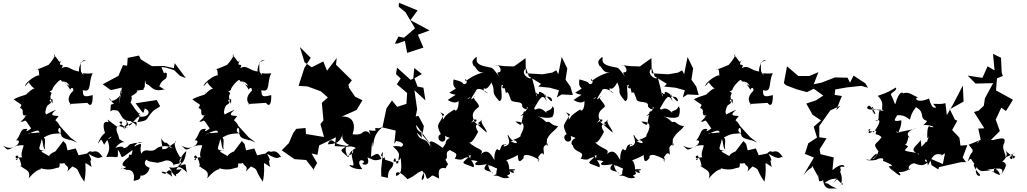

<svg xmlns="http://www.w3.org/2000/svg" viewBox="-97 -1186 7190 1344"><path d="M303 -123C327 -143 245 -113 248 -93C196 -122 161 -136 241 -127C136 -136 194 -146 200 -250C166 -274 118 -232 99 -272C126 -212 181 -273 96 -247C172 -280 195 -290 167 -209C215 -247 193 -152 219 -140C210 -172 228 -208 210 -224C270 -257 287 -248 328 -253C285 -269 336 -332 327 -247C339 -247 312 -222 395 -206C402 -195 360 -225 443 -188L395 -224L323 -303C294 -363 274 -323 313 -373C299 -379 232 -367 296 -418C205 -381 232 -375 220 -401C232 -473 250 -440 262 -476C226 -470 286 -526 268 -460C253 -512 253 -507 263 -532C269 -533 259 -540 245 -550C253 -552 242 -537 270 -557C263 -567 326 -642 332 -623C333 -603 362 -634 391 -584C326 -616 357 -627 396 -555C388 -557 415 -592 417 -552C338 -478 429 -439 390 -458L515 -466C531 -443 553 -439 552 -520C496 -507 482 -505 483 -555C550 -535 518 -611 552 -673C472 -665 486 -686 486 -661C464 -692 470 -678 468 -736C455 -762 542 -765 490 -764C462 -759 443 -668 465 -684C391 -692 385 -735 335 -709C361 -757 297 -704 334 -766C314 -735 318 -768 281 -799C299 -822 287 -770 215 -704C284 -752 252 -712 282 -699C263 -764 259 -729 152 -697C190 -718 166 -654 185 -651C181 -682 75 -609 79 -582C128 -641 107 -608 103 -610C159 -529 161 -600 98 -535C62 -494 108 -516 92 -546C103 -515 73 -529 -1 -491C54 -446 63 -463 42 -430C88 -417 32 -372 92 -394C88 -411 33 -376 90 -377C35 -358 124 -402 48 -335C91 -328 62 -377 121 -287C112 -278 72 -252 95 -283C40 -291 54 -246 15 -202C20 -206 54 -207 22 -169C-63 -123 -37 -137 -77 -166C0 -128 -9 -175 68 -169C68 -146 28 -89 81 -64C59 -108 9 -69 12 -65C52 -71 -14 -81 24 -99C60 -51 55 18 45 -35C55 4 127 -6 103 63C178 -26 203 10 185 -9C260 15 298 -15 310 -12C320 -14 320 -17 323 -66C294 -19 397 -52 351 -58C353 -17 395 -32 374 15C411 -27 422 -20 392 -29C476 9 423 -14 493 86C521 -54 468 -66 545 -17C538 -29 538 -83 520 -72C570 -31 517 -120 521 -110C610 -57 596 -92 621 -86C580 -153 554 -114 541 -126C523 -136 480 -75 538 -117L453 -99L433 -147L345 -126C319 -110 304 -148 353 -93C382 -146 379 -91 430 -143C372 -83 374 -152 365 -178L346 -199L261 -87Z M925 -599C967 -587 966 -537 1056 -561C1075 -537 989 -618 1013 -559C1031 -652 1078 -609 1070 -674C1043 -691 1063 -640 1033 -717L1064 -713L1122 -695L1163 -655L1204 -639L1126 -744L1120 -709L1051 -724L966 -723L888 -771L876 -797L797 -781L793 -726L764 -730L732 -655L622 -596L679 -555L756 -573L736 -455C750 -603 749 -531 756 -544C734 -482 665 -461 670 -501C702 -431 729 -473 679 -453C674 -372 670 -425 708 -414C755 -420 738 -336 816 -339C844 -318 863 -321 850 -291C877 -340 849 -356 767 -285C830 -308 794 -262 737 -332C772 -345 761 -317 725 -297C638 -360 654 -358 663 -330C621 -345 619 -300 646 -234C670 -278 615 -260 588 -179C615 -209 604 -228 632 -173C673 -247 711 -235 654 -208C680 -142 663 -126 647 -87C732 -96 730 -59 728 -137C771 -87 723 -56 831 -136C823 -66 808 -133 804 -86C777 -65 732 -28 787 -18C754 11 719 -27 788 3C850 -1 843 59 838 80C915 69 868 34 898 44C958 27 945 -25 954 -10C884 -32 934 -85 935 -62C948 -50 1038 -46 1001 -46C1061 -55 1102 -82 1056 -62C1133 -74 1119 12 1122 -34C1183 -44 1190 -52 1125 -64C1175 -31 1147 -80 1208 -129C1191 -23 1167 -51 1149 -22C1226 -44 1191 -47 1212 21C1162 -28 1128 -37 1136 49C1103 31 1099 -27 1061 31C1007 22 1043 -7 1108 51C1088 -10 1134 8 1175 -3C1137 57 1116 33 1087 -16C1138 1 1203 -46 1158 -42C1186 -100 1170 -80 1162 -88C1111 -167 1126 -204 1136 -194L1065 -144L1000 -137L1005 -72C1062 -114 1029 -188 1032 -218C1044 -183 1111 -160 1046 -167C1065 -185 1052 -213 1111 -143C1067 -183 1004 -152 1003 -150C957 -104 925 -162 891 -110C875 -166 914 -194 861 -170C818 -138 868 -208 897 -187C845 -187 788 -178 862 -171C788 -195 817 -154 769 -149C765 -164 740 -162 711 -151C768 -230 816 -157 734 -215C743 -184 745 -193 730 -242C709 -280 712 -326 772 -290C775 -320 804 -299 782 -352C822 -283 788 -293 885 -383C878 -349 885 -382 865 -331C949 -344 917 -346 971 -405C993 -429 1037 -438 1019 -451L1000 -486L852 -463C920 -376 901 -387 917 -427C969 -406 938 -358 871 -371C894 -328 856 -431 887 -383C851 -405 821 -472 816 -466C846 -534 798 -531 751 -500C813 -537 833 -512 826 -516C826 -554 822 -549 782 -502C811 -498 888 -550 856 -551C956 -568 884 -536 916 -578L918 -625Z M1553 -123C1577 -143 1495 -113 1498 -93C1446 -122 1411 -136 1491 -127C1386 -136 1444 -146 1450 -250C1416 -274 1368 -232 1349 -272C1376 -212 1431 -273 1346 -247C1422 -280 1445 -290 1417 -209C1465 -247 1443 -152 1469 -140C1460 -172 1478 -208 1460 -224C1520 -257 1537 -248 1578 -253C1535 -269 1586 -332 1577 -247C1589 -247 1562 -222 1645 -206C1652 -195 1610 -225 1693 -188L1645 -224L1573 -303C1544 -363 1524 -323 1563 -373C1549 -379 1482 -367 1546 -418C1455 -381 1482 -375 1470 -401C1482 -473 1500 -440 1512 -476C1476 -470 1536 -526 1518 -460C1503 -512 1503 -507 1513 -532C1519 -533 1509 -540 1495 -550C1503 -552 1492 -537 1520 -557C1513 -567 1576 -642 1582 -623C1583 -603 1612 -634 1641 -584C1576 -616 1607 -627 1646 -555C1638 -557 1665 -592 1667 -552C1588 -478 1679 -439 1640 -458L1765 -466C1781 -443 1803 -439 1802 -520C1746 -507 1732 -505 1733 -555C1800 -535 1768 -611 1802 -673C1722 -665 1736 -686 1736 -661C1714 -692 1720 -678 1718 -736C1705 -762 1792 -765 1740 -764C1712 -759 1693 -668 1715 -684C1641 -692 1635 -735 1585 -709C1611 -757 1547 -704 1584 -766C1564 -735 1568 -768 1531 -799C1549 -822 1537 -770 1465 -704C1534 -752 1502 -712 1532 -699C1513 -764 1509 -729 1402 -697C1440 -718 1416 -654 1435 -651C1431 -682 1325 -609 1329 -582C1378 -641 1357 -608 1353 -610C1409 -529 1411 -600 1348 -535C1312 -494 1358 -516 1342 -546C1353 -515 1323 -529 1249 -491C1304 -446 1313 -463 1292 -430C1338 -417 1282 -372 1342 -394C1338 -411 1283 -376 1340 -377C1285 -358 1374 -402 1298 -335C1341 -328 1312 -377 1371 -287C1362 -278 1322 -252 1345 -283C1290 -291 1304 -246 1265 -202C1270 -206 1304 -207 1272 -169C1187 -123 1213 -137 1173 -166C1250 -128 1241 -175 1318 -169C1318 -146 1278 -89 1331 -64C1309 -108 1259 -69 1262 -65C1302 -71 1236 -81 1274 -99C1310 -51 1305 18 1295 -35C1305 4 1377 -6 1353 63C1428 -26 1453 10 1435 -9C1510 15 1548 -15 1560 -12C1570 -14 1570 -17 1573 -66C1544 -19 1647 -52 1601 -58C1603 -17 1645 -32 1624 15C1661 -27 1672 -20 1642 -29C1726 9 1673 -14 1743 86C1771 -54 1718 -66 1795 -17C1788 -29 1788 -83 1770 -72C1820 -31 1767 -120 1771 -110C1860 -57 1846 -92 1871 -86C1830 -153 1804 -114 1791 -126C1773 -136 1730 -75 1788 -117L1703 -99L1683 -147L1595 -126C1569 -110 1554 -148 1603 -93C1632 -146 1629 -91 1680 -143C1622 -83 1624 -152 1615 -178L1596 -199L1511 -87Z M2571 0 2584 -122C2546 -82 2608 -92 2573 -74C2551 -117 2549 -118 2500 -89C2506 -200 2510 -217 2512 -155C2523 -195 2512 -244 2587 -301C2540 -270 2521 -311 2533 -272C2483 -264 2479 -297 2496 -243C2470 -291 2419 -255 2450 -240C2428 -304 2480 -234 2371 -246C2394 -311 2378 -375 2295 -370L2399 -416L2440 -484L2389 -509L2346 -572L2342 -593L2366 -624L2255 -733L2260 -780L2192 -691L2166 -756L2085 -715L2035 -750L2002 -857L2078 -781L2034 -711L1993 -585L2056 -581L2148 -547L2198 -504L2156 -466L2167 -343L2146 -318L2171 -227L2045 -248L2042 -290L1977 -284L1955 -254L1925 -184L1875 -134L1964 -72L2046 -66L2103 7L2095 4L2123 -45L2084 -112L2125 -102L2137 -168L2255 -225L2246 -163L2378 -157C2304 -169 2264 -173 2247 -191C2264 -163 2218 -244 2198 -176C2293 -178 2284 -223 2304 -244C2279 -206 2358 -149 2362 -182C2274 -125 2274 -146 2341 -85C2370 -176 2404 -111 2334 -95C2299 -181 2351 -171 2395 -150C2322 -124 2414 -6 2359 -30C2330 -35 2375 3 2439 -2C2373 -90 2483 -66 2441 -42C2427 -36 2502 -12 2475 -84C2515 -72 2519 -46 2599 -85C2588 -58 2612 -72 2657 -46C2651 9 2620 -20 2618 59L2572 49Z M2685 -881 2737 -900 2753 -816 2867 -853 2828 -943 2910 -973 2776 -1045 2826 -1113 2698 -1166 2695 -1159 2694 -1139 2741 -1101 2808 -988 2731 -922 2692 -930 2667 -881ZM2676 -199C2724 -192 2743 -170 2701 -152C2723 -148 2720 -168 2653 -162C2719 -101 2689 -106 2692 -49C2670 -19 2678 -75 2668 -79C2629 -35 2711 -56 2707 -86C2708 -65 2730 40 2675 45C2668 5 2706 13 2755 68C2815 43 2806 30 2859 9C2901 67 2824 112 2870 21C2897 46 2875 93 2927 43C2963 49 2903 28 2973 63C2986 63 2947 -24 3023 -8C3040 -54 3050 -14 3021 -68C3054 -95 2991 -124 3087 -147C3034 -170 3059 -182 3053 -180C3048 -214 3038 -208 3002 -151C2907 -221 2899 -202 2920 -144C2883 -246 2847 -181 2821 -258C2875 -207 2848 -212 2855 -269C2880 -240 2811 -267 2817 -311L2929 -159L2860 -240L2870 -304L2832 -375L2813 -371L2823 -421L2804 -554L2881 -483L2867 -572L2826 -580L2804 -638L2856 -668L2803 -710L2796 -636L2777 -627L2682 -713L2675 -667L2708 -637L2681 -596L2753 -535L2748 -459L2683 -438L2647 -483L2608 -427L2580 -294L2673 -272L2663 -179Z M3218 -349C3265 -356 3218 -319 3225 -335C3200 -384 3213 -405 3254 -437C3266 -461 3194 -500 3231 -514C3183 -466 3202 -500 3233 -547C3240 -575 3279 -565 3319 -534C3242 -560 3343 -610 3294 -602C3274 -569 3304 -535 3343 -609C3379 -530 3330 -555 3398 -478C3433 -485 3400 -574 3417 -592C3445 -596 3378 -559 3465 -568C3450 -580 3425 -595 3445 -533C3460 -561 3473 -498 3476 -497C3478 -455 3566 -490 3558 -441C3571 -417 3606 -417 3588 -430C3614 -452 3586 -402 3545 -374C3636 -399 3556 -427 3568 -386C3545 -319 3570 -288 3510 -335C3593 -337 3571 -282 3543 -234C3569 -257 3555 -188 3560 -250C3538 -248 3580 -236 3496 -207C3526 -202 3538 -164 3478 -198C3536 -211 3497 -170 3461 -240C3440 -248 3506 -170 3427 -160C3431 -161 3438 -190 3448 -172C3392 -191 3419 -108 3384 -143C3372 -138 3361 -103 3364 -66C3351 -80 3325 -160 3269 -106C3297 -147 3238 -136 3185 -192C3204 -172 3240 -244 3250 -264C3234 -285 3219 -328 3266 -311C3233 -345 3240 -301 3278 -351C3258 -326 3310 -286 3311 -257L3218 -338L3201 -325ZM3671 -580 3751 -572 3816 -554 3801 -504 3835 -525 3913 -521 3896 -580 3862 -628 3874 -707 3835 -787 3811 -666 3797 -694 3769 -678 3700 -666 3584 -673 3582 -779 3501 -721C3394 -722 3407 -730 3370 -730C3399 -741 3426 -678 3391 -680C3382 -680 3382 -673 3400 -647C3353 -705 3356 -717 3313 -715C3336 -716 3323 -715 3295 -722C3212 -742 3251 -781 3237 -787C3199 -758 3210 -747 3217 -726C3238 -722 3240 -663 3304 -683C3275 -674 3238 -674 3162 -618C3152 -660 3192 -599 3152 -597C3132 -603 3164 -608 3078 -630C3062 -538 3139 -594 3048 -537C3099 -509 3117 -543 3037 -486C3087 -455 3117 -470 3123 -497C3137 -469 3093 -447 3195 -507C3186 -482 3141 -498 3110 -516C3124 -425 3092 -396 3084 -420C3000 -368 3024 -367 3002 -348C3017 -387 2951 -418 3012 -386C2969 -301 2950 -323 2996 -233C3004 -267 2997 -253 2974 -236C2960 -185 3037 -178 3017 -234C2980 -235 3008 -148 3015 -235C3134 -189 3045 -208 3082 -224C3027 -228 3010 -179 3031 -169C3046 -108 3126 -134 3086 -75C3159 -57 3128 -82 3183 -86C3123 -33 3141 -49 3217 -15C3235 -37 3179 -76 3179 -122C3137 -112 3204 -114 3179 -180C3131 -100 3182 -94 3198 -99C3189 -50 3196 -73 3247 -57C3223 -43 3207 -17 3311 -37C3257 21 3353 5 3355 29C3315 0 3315 -58 3334 -20C3320 -45 3398 13 3385 -15C3357 87 3416 2 3355 46C3401 32 3412 77 3469 56C3426 28 3491 52 3468 11C3508 -4 3515 48 3468 10C3524 9 3527 -7 3459 0C3478 21 3462 -66 3444 -64C3461 -66 3541 -104 3528 -103C3528 -34 3551 -60 3569 -80C3561 -103 3590 -119 3680 -66C3641 -122 3698 -106 3663 -109C3708 -106 3613 -147 3671 -67C3683 -33 3652 -69 3679 -98C3709 -144 3714 -64 3709 -131C3699 -177 3737 -166 3741 -190C3726 -131 3731 -184 3732 -212C3759 -264 3783 -264 3810 -303C3752 -309 3759 -343 3727 -331C3664 -395 3649 -355 3669 -370C3688 -367 3746 -352 3772 -370C3784 -397 3779 -405 3782 -448C3777 -406 3783 -435 3769 -441C3763 -398 3698 -423 3741 -382C3667 -468 3654 -396 3642 -428C3690 -510 3701 -533 3731 -475C3701 -562 3717 -494 3734 -539C3713 -490 3684 -534 3689 -512C3730 -506 3764 -520 3768 -479C3753 -467 3722 -540 3676 -543C3677 -495 3638 -576 3664 -511C3653 -513 3655 -544 3627 -641C3599 -624 3542 -680 3586 -707L3605 -651L3690 -599Z M4099 -349C4146 -356 4099 -319 4106 -335C4081 -384 4094 -405 4135 -437C4147 -461 4075 -500 4112 -514C4064 -466 4083 -500 4114 -547C4121 -575 4160 -565 4200 -534C4123 -560 4224 -610 4175 -602C4155 -569 4185 -535 4224 -609C4260 -530 4211 -555 4279 -478C4314 -485 4281 -574 4298 -592C4326 -596 4259 -559 4346 -568C4331 -580 4306 -595 4326 -533C4341 -561 4354 -498 4357 -497C4359 -455 4447 -490 4439 -441C4452 -417 4487 -417 4469 -430C4495 -452 4467 -402 4426 -374C4517 -399 4437 -427 4449 -386C4426 -319 4451 -288 4391 -335C4474 -337 4452 -282 4424 -234C4450 -257 4436 -188 4441 -250C4419 -248 4461 -236 4377 -207C4407 -202 4419 -164 4359 -198C4417 -211 4378 -170 4342 -240C4321 -248 4387 -170 4308 -160C4312 -161 4319 -190 4329 -172C4273 -191 4300 -108 4265 -143C4253 -138 4242 -103 4245 -66C4232 -80 4206 -160 4150 -106C4178 -147 4119 -136 4066 -192C4085 -172 4121 -244 4131 -264C4115 -285 4100 -328 4147 -311C4114 -345 4121 -301 4159 -351C4139 -326 4191 -286 4192 -257L4099 -338L4082 -325ZM4552 -580 4632 -572 4697 -554 4682 -504 4716 -525 4794 -521 4777 -580 4743 -628 4755 -707 4716 -787 4692 -666 4678 -694 4650 -678 4581 -666 4465 -673 4463 -779 4382 -721C4275 -722 4288 -730 4251 -730C4280 -741 4307 -678 4272 -680C4263 -680 4263 -673 4281 -647C4234 -705 4237 -717 4194 -715C4217 -716 4204 -715 4176 -722C4093 -742 4132 -781 4118 -787C4080 -758 4091 -747 4098 -726C4119 -722 4121 -663 4185 -683C4156 -674 4119 -674 4043 -618C4033 -660 4073 -599 4033 -597C4013 -603 4045 -608 3959 -630C3943 -538 4020 -594 3929 -537C3980 -509 3998 -543 3918 -486C3968 -455 3998 -470 4004 -497C4018 -469 3974 -447 4076 -507C4067 -482 4022 -498 3991 -516C4005 -425 3973 -396 3965 -420C3881 -368 3905 -367 3883 -348C3898 -387 3832 -418 3893 -386C3850 -301 3831 -323 3877 -233C3885 -267 3878 -253 3855 -236C3841 -185 3918 -178 3898 -234C3861 -235 3889 -148 3896 -235C4015 -189 3926 -208 3963 -224C3908 -228 3891 -179 3912 -169C3927 -108 4007 -134 3967 -75C4040 -57 4009 -82 4064 -86C4004 -33 4022 -49 4098 -15C4116 -37 4060 -76 4060 -122C4018 -112 4085 -114 4060 -180C4012 -100 4063 -94 4079 -99C4070 -50 4077 -73 4128 -57C4104 -43 4088 -17 4192 -37C4138 21 4234 5 4236 29C4196 0 4196 -58 4215 -20C4201 -45 4279 13 4266 -15C4238 87 4297 2 4236 46C4282 32 4293 77 4350 56C4307 28 4372 52 4349 11C4389 -4 4396 48 4349 10C4405 9 4408 -7 4340 0C4359 21 4343 -66 4325 -64C4342 -66 4422 -104 4409 -103C4409 -34 4432 -60 4450 -80C4442 -103 4471 -119 4561 -66C4522 -122 4579 -106 4544 -109C4589 -106 4494 -147 4552 -67C4564 -33 4533 -69 4560 -98C4590 -144 4595 -64 4590 -131C4580 -177 4618 -166 4622 -190C4607 -131 4612 -184 4613 -212C4640 -264 4664 -264 4691 -303C4633 -309 4640 -343 4608 -331C4545 -395 4530 -355 4550 -370C4569 -367 4627 -352 4653 -370C4665 -397 4660 -405 4663 -448C4658 -406 4664 -435 4650 -441C4644 -398 4579 -423 4622 -382C4548 -468 4535 -396 4523 -428C4571 -510 4582 -533 4612 -475C4582 -562 4598 -494 4615 -539C4594 -490 4565 -534 4570 -512C4611 -506 4645 -520 4649 -479C4634 -467 4603 -540 4557 -543C4558 -495 4519 -576 4545 -511C4534 -513 4536 -544 4508 -641C4480 -624 4423 -680 4467 -707L4486 -651L4571 -599Z M5064 -123C5088 -143 5006 -113 5009 -93C4957 -122 4922 -136 5002 -127C4897 -136 4955 -146 4961 -250C4927 -274 4879 -232 4860 -272C4887 -212 4942 -273 4857 -247C4933 -280 4956 -290 4928 -209C4976 -247 4954 -152 4980 -140C4971 -172 4989 -208 4971 -224C5031 -257 5048 -248 5089 -253C5046 -269 5097 -332 5088 -247C5100 -247 5073 -222 5156 -206C5163 -195 5121 -225 5204 -188L5156 -224L5084 -303C5055 -363 5035 -323 5074 -373C5060 -379 4993 -367 5057 -418C4966 -381 4993 -375 4981 -401C4993 -473 5011 -440 5023 -476C4987 -470 5047 -526 5029 -460C5014 -512 5014 -507 5024 -532C5030 -533 5020 -540 5006 -550C5014 -552 5003 -537 5031 -557C5024 -567 5087 -642 5093 -623C5094 -603 5123 -634 5152 -584C5087 -616 5118 -627 5157 -555C5149 -557 5176 -592 5178 -552C5099 -478 5190 -439 5151 -458L5276 -466C5292 -443 5314 -439 5313 -520C5257 -507 5243 -505 5244 -555C5311 -535 5279 -611 5313 -673C5233 -665 5247 -686 5247 -661C5225 -692 5231 -678 5229 -736C5216 -762 5303 -765 5251 -764C5223 -759 5204 -668 5226 -684C5152 -692 5146 -735 5096 -709C5122 -757 5058 -704 5095 -766C5075 -735 5079 -768 5042 -799C5060 -822 5048 -770 4976 -704C5045 -752 5013 -712 5043 -699C5024 -764 5020 -729 4913 -697C4951 -718 4927 -654 4946 -651C4942 -682 4836 -609 4840 -582C4889 -641 4868 -608 4864 -610C4920 -529 4922 -600 4859 -535C4823 -494 4869 -516 4853 -546C4864 -515 4834 -529 4760 -491C4815 -446 4824 -463 4803 -430C4849 -417 4793 -372 4853 -394C4849 -411 4794 -376 4851 -377C4796 -358 4885 -402 4809 -335C4852 -328 4823 -377 4882 -287C4873 -278 4833 -252 4856 -283C4801 -291 4815 -246 4776 -202C4781 -206 4815 -207 4783 -169C4698 -123 4724 -137 4684 -166C4761 -128 4752 -175 4829 -169C4829 -146 4789 -89 4842 -64C4820 -108 4770 -69 4773 -65C4813 -71 4747 -81 4785 -99C4821 -51 4816 18 4806 -35C4816 4 4888 -6 4864 63C4939 -26 4964 10 4946 -9C5021 15 5059 -15 5071 -12C5081 -14 5081 -17 5084 -66C5055 -19 5158 -52 5112 -58C5114 -17 5156 -32 5135 15C5172 -27 5183 -20 5153 -29C5237 9 5184 -14 5254 86C5282 -54 5229 -66 5306 -17C5299 -29 5299 -83 5281 -72C5331 -31 5278 -120 5282 -110C5371 -57 5357 -92 5382 -86C5341 -153 5315 -114 5302 -126C5284 -136 5241 -75 5299 -117L5214 -99L5194 -147L5106 -126C5080 -110 5065 -148 5114 -93C5143 -146 5140 -91 5191 -143C5133 -83 5135 -152 5126 -178L5107 -199L5022 -87Z M5802 108C5817 66 5755 155 5791 105C5808 30 5772 19 5789 7C5781 -23 5785 -20 5812 -18C5820 -24 5799 -54 5730 5L5739 -84L5646 -107L5625 -237L5635 -132L5689 -218L5638 -225V-304L5715 -413L5786 -446L5756 -414L5796 -514L5744 -522L5730 -536L5742 -496L5750 -560L5830 -574L5931 -585L5979 -572L5961 -602L5878 -657L5853 -607L5836 -642L5753 -644L5751 -645L5655 -608L5599 -596L5632 -681L5568 -654H5491L5412 -722L5390 -604L5405 -589L5480 -561L5552 -541L5599 -565L5666 -517L5616 -484L5547 -461L5591 -383L5650 -343L5599 -299L5622 -223L5561 -183L5537 -108L5550 -104L5600 -83L5526 42C5587 -36 5582 13 5590 -35C5576 -44 5591 -20 5629 49C5626 -6 5633 95 5641 82C5701 77 5641 91 5664 73C5676 169 5743 118 5777 138C5692 112 5716 96 5675 96C5718 58 5751 68 5761 63L5735 93L5763 69Z M6182 -256C6173 -286 6175 -251 6218 -260C6164 -250 6216 -272 6212 -344C6141 -328 6171 -356 6184 -380C6250 -383 6267 -343 6273 -351C6289 -419 6319 -430 6313 -437C6387 -397 6329 -358 6394 -339C6429 -392 6384 -319 6365 -310C6403 -317 6474 -289 6416 -297C6405 -314 6391 -297 6394 -218C6411 -232 6411 -255 6391 -191C6366 -208 6404 -140 6386 -194C6356 -153 6319 -149 6334 -102C6305 -125 6376 -83 6344 -219C6364 -188 6255 -147 6316 -116C6205 -133 6239 -131 6260 -162C6205 -196 6198 -156 6246 -177C6270 -226 6251 -238 6280 -217C6215 -259 6310 -290 6313 -285L6159 -253ZM6471 0 6476 -16 6625 -50 6636 -51H6665L6642 -83L6674 -170L6626 -167L6619 -222L6568 -276L6604 -341L6587 -349L6549 -427L6550 -420L6648 -475L6643 -587L6573 -453L6531 -380L6521 -464C6480 -453 6465 -461 6435 -459C6479 -397 6465 -480 6454 -432C6446 -438 6430 -412 6406 -496C6307 -455 6302 -511 6334 -503C6297 -513 6268 -548 6226 -533C6216 -543 6194 -543 6171 -459C6164 -455 6163 -478 6142 -519C6126 -535 6191 -552 6173 -573C6136 -552 6129 -542 6047 -515C6111 -454 6052 -421 6094 -408C6054 -416 6033 -422 6079 -398C6086 -394 6045 -430 6008 -414C6038 -358 6041 -400 5995 -441C5985 -461 5939 -412 6020 -420C6004 -470 5982 -399 6089 -423C6025 -425 6079 -330 6029 -340C6070 -359 6071 -329 6018 -260C6009 -268 5955 -269 5997 -285C5954 -217 6023 -284 6037 -269C6024 -230 6041 -258 6074 -226C6038 -171 6005 -187 6052 -127C6042 -88 6014 -67 6011 -76C6051 -91 6057 -148 5993 -66C5938 -76 5979 -55 6036 -67C6050 -78 6098 -88 6083 -60C6171 -25 6150 -23 6123 -22C6172 41 6145 -2 6188 -23C6159 -13 6152 36 6144 -2C6209 60 6217 45 6194 18C6260 24 6298 -34 6269 4C6242 -38 6328 -49 6295 -43C6316 -46 6356 -4 6404 -57C6355 -38 6389 -113 6398 -27C6430 -90 6440 -117 6494 -104C6501 -99 6456 -75 6518 -113L6503 -38L6412 -77L6424 -30Z M6750 -199C6763 -203 6739 -167 6710 -156C6714 -89 6710 -158 6676 -52C6714 -105 6689 -49 6757 -17C6724 -59 6690 -43 6763 37C6768 56 6720 45 6738 -16C6779 38 6794 -8 6860 16C6862 -31 6875 -54 6827 -15C6889 -21 6916 52 6894 37C6851 21 6868 17 6814 2C6884 -6 6945 -23 6909 41C6931 0 6976 -46 6907 -58C6904 -34 6979 -94 6937 -137C6954 -116 6979 -106 6999 -75C7023 -111 7009 -74 6987 -106C6994 -72 6989 -62 6970 -82C7011 -132 7016 -116 6944 -85C6932 -138 6914 -152 6934 -188C6939 -217 6938 -227 6856 -206H6839L6902 -269L6873 -349L6912 -432L6945 -409L6994 -488L6875 -553L6882 -638L6923 -654L6915 -678L6910 -782L6854 -809L6865 -693L6816 -722L6780 -641L6677 -657L6732 -601L6855 -604L6797 -497L6790 -446L6754 -412L6721 -402L6793 -288L6751 -286L6768 -207L6684 -173L6715 -133L6738 -165Z"/></svg>

Font: Hussar Lance
Style: Regular
Weight: 700
Foundry: Cannot Into Space Fonts, PlusOne Fonts
Version: Version 2.27